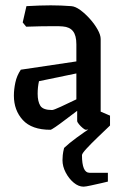

<svg xmlns="http://www.w3.org/2000/svg" viewBox="-20 -477 455 719"><path d="M169 9Q99 9 65.5 -27.5Q32 -64 32 -119Q32 -142 37.5 -168Q43 -194 58 -216L266 -247V-311Q266 -344 253.5 -360Q241 -376 215 -378Q205 -379 182 -379Q159 -379 131 -378.5Q103 -378 78 -377L65 -393L79 -454Q132 -457 170 -457Q208 -457 247 -454Q262 -453 280.5 -439.5Q299 -426 316.5 -406.5Q334 -387 345.5 -366.5Q357 -346 357 -331V-59L392 -44V-7Q361 -1 334 4Q307 9 301 9Q298 9 290 2.5Q282 -4 275.5 -12Q269 -20 269 -24V-62Q246 -45 224.5 -28.5Q203 -12 187.5 -1.5Q172 9 169 9ZM121 -126Q121 -97 131 -81Q141 -65 175 -65Q181 -65 208 -77.5Q235 -90 266 -105V-202L126 -173Q121 -151 121 -126ZM293 222Q274 222 256 207Q238 192 226 169Q214 146 214 123Q214 115 215 104Q216 93 220 77Q239 59 267 38.5Q295 18 323 -0.5Q351 -19 370 -31L392 -7Q370 14 345.5 37.5Q321 61 304 79.5Q287 98 287 104Q287 170 315 170H384V203Q381 204 361 208.5Q341 213 320.5 217.5Q300 222 293 222Z"/></svg>

Font: Grenze Gotisch
Style: Regular
Weight: 400
Designer: Renata Polastri
Foundry: Omnibus-Type
Version: Version 1.001